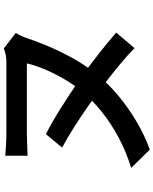

<svg xmlns="http://www.w3.org/2000/svg" viewBox="84 -854 831 1040"><g transform="rotate(-90 500.0 -334.5)"><path d="M841 -665Q834 -654 826 -637.5Q818 -621 812 -602Q786 -526 756 -459.5Q726 -393 692.5 -336Q659 -279 620 -231Q568 -165 500.5 -109Q433 -53 358.5 -9.5Q284 34 209 61L110 -40Q198 -67 274.5 -108Q351 -149 413.5 -199Q476 -249 523 -305Q561 -351 591.5 -403.5Q622 -456 644 -508Q666 -560 676 -605Q663 -605 636 -605Q609 -605 574 -605Q539 -605 499.5 -605Q460 -605 422 -605Q384 -605 351.5 -605Q319 -605 298 -605Q279 -605 256 -604Q233 -603 211.5 -602.5Q190 -602 176 -601V-722Q198 -720 232 -718Q266 -716 298 -716Q319 -716 352.5 -716Q386 -716 426 -716Q466 -716 507.5 -716Q549 -716 585.5 -716Q622 -716 649 -716Q676 -716 687 -716Q706 -716 724.5 -720Q743 -724 757 -730ZM293 -502Q361 -467 436.5 -419.5Q512 -372 587 -320Q662 -268 728 -216Q794 -164 843 -121L759 -22Q721 -59 670.5 -101Q620 -143 562.5 -187Q505 -231 445.5 -272.5Q386 -314 328.5 -350.5Q271 -387 220 -414Z"/></g></svg>

Font: Noto Sans SC Thin SemiBold
Style: Regular
Weight: 600
Version: Version 2.004-H2;hotconv 1.0.118;makeotfexe 2.5.65603